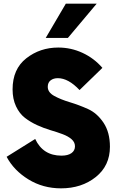

<svg xmlns="http://www.w3.org/2000/svg" viewBox="-20 -1020 649 1050"><path d="M230 -812.5 340 -1000H508.8L351.2 -812.5ZM313.8 10Q215 10 135.6 -38.8Q56.2 -87.5 16.2 -162.5L172.5 -260Q215 -168.8 316.2 -168.8Q351.2 -168.8 370.6 -182.5Q390 -196.2 390 -220Q390 -242.5 371.2 -258.8Q352.5 -275 322.5 -286.2Q292.5 -297.5 256.2 -308.1Q220 -318.8 183.1 -335.6Q146.2 -352.5 116.2 -375.6Q86.2 -398.8 67.5 -438.8Q48.8 -478.8 48.8 -531.2Q48.8 -642.5 123.8 -701.2Q198.8 -760 298.8 -760Q368.8 -760 431.9 -730.6Q495 -701.2 540 -648.8L415 -527.5Q353.8 -592.5 296.2 -592.5Q272.5 -592.5 256.9 -580.6Q241.2 -568.8 241.2 -545Q241.2 -515 276.2 -495.6Q311.2 -476.2 361.2 -461.2Q411.2 -446.2 461.2 -423.8Q511.2 -401.2 546.2 -348.8Q581.2 -296.2 581.2 -217.5Q581.2 -113.8 503.8 -51.9Q426.2 10 313.8 10Z"/></svg>

Font: Now Black
Style: Regular
Weight: 900
Designer: Alfredo Marco Pradil
Foundry: Alfredo Marco Pradil
Version: Version 1.002;PS 001.002;hotconv 1.0.88;makeotf.lib2.5.64775